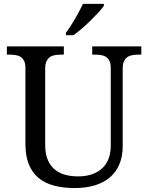

<svg xmlns="http://www.w3.org/2000/svg" viewBox="-20 -951 757 981"><path d="M361.8 9.8Q302.7 9.8 255.9 -2.7Q209 -15.1 176.5 -42.2Q144 -69.3 127 -112.1Q109.9 -154.8 109.9 -215.8V-604Q109.9 -626 103.3 -639.4Q96.7 -652.8 85.4 -660.2Q74.2 -667.5 59.3 -669.7Q44.4 -671.9 27.8 -671.9H15.1V-713.9H306.2V-671.9H293Q276.4 -671.9 261.2 -669.4Q246.1 -667 235.1 -659.4Q224.1 -651.9 217.5 -637.7Q210.9 -623.5 210.9 -600.1V-210Q210.9 -166.5 223.4 -136Q235.8 -105.5 258.1 -86.4Q280.3 -67.4 310.8 -58.6Q341.3 -49.8 377.9 -49.8Q421.4 -49.8 452.9 -61.5Q484.4 -73.2 505.1 -94Q525.9 -114.7 535.9 -143.3Q545.9 -171.9 545.9 -206.1V-604Q545.9 -626 539.3 -639.4Q532.7 -652.8 521.5 -660.2Q510.3 -667.5 495.4 -669.7Q480.5 -671.9 463.9 -671.9H451.2V-713.9H702.1V-671.9H689Q672.4 -671.9 657.2 -669.4Q642.1 -667 631.1 -659.4Q620.1 -651.9 613.5 -637.7Q606.9 -623.5 606.9 -600.1V-204.1Q606.9 -154.3 591.1 -114.5Q575.2 -74.7 544.2 -47.1Q513.2 -19.5 467.3 -4.9Q421.4 9.8 361.8 9.8ZM316.9 -784.2Q328.1 -798.3 340.1 -816.9Q352.1 -835.4 363.5 -855.2Q375 -875 385.5 -894.8Q396 -914.6 403.8 -931.2H510.7V-920.9Q501.5 -907.7 483.4 -887.9Q465.3 -868.2 443.4 -846.7Q421.4 -825.2 398.2 -804.9Q375 -784.7 355 -771H316.9Z"/></svg>

Font: Sahl Naskh
Style: Regular
Weight: 400
Designer: Pascal Zoghbi
Version: Version 1.001